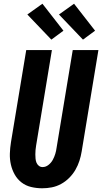

<svg xmlns="http://www.w3.org/2000/svg" viewBox="-20 -1004 549 1032"><path d="M207 8Q176 8 147 1Q118 -6 95.5 -23.5Q73 -41 59 -66Q45 -91 38.5 -119.5Q32 -148 33 -178.5Q34 -209 39 -240L121 -735H259L174 -221Q172 -209 171 -197.5Q170 -186 170 -174.5Q170 -163 171 -151.5Q172 -140 176 -130Q180 -120 188.5 -113Q197 -106 209 -106Q226 -106 240.5 -117.5Q255 -129 263.5 -144.5Q272 -160 277 -176.5Q282 -193 284 -209L371 -735H509L419 -190Q415 -165 407 -140Q399 -115 385.5 -91.5Q372 -68 352 -48Q332 -28 308 -15Q284 -2 258.5 3Q233 8 207 8ZM426 -791 297 -926 378 -984 491 -839ZM256 -791 127 -926 208 -984 321 -839Z"/></svg>

Font: Iosevka SS04 Heavy Oblique
Style: Regular
Weight: 900
Italic angle: -9°
Monospace: yes
Designer: Belleve Invis
Foundry: Belleve Invis
Version: Version 19.0.0; ttfautohint (v1.8.4)